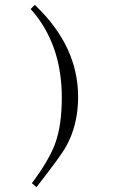

<svg xmlns="http://www.w3.org/2000/svg" viewBox="-20 -721 468 789"><path d="M130 48 111 32Q182 -63 207 -132Q234 -207 234 -320Q234 -541 106 -684L123 -701Q301 -532 301 -323Q301 -208 252 -120Q233 -84 130 48Z"/></svg>

Font: GFS Baskerville
Style: Regular
Weight: 400
Designer: George Matthiopoulos
Foundry: George Matthiopoulos
Version: Version 1.0